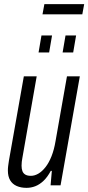

<svg xmlns="http://www.w3.org/2000/svg" viewBox="-20 -894 426 926"><path d="M108 12Q81 12 60.5 3Q40 -6 29 -24.5Q18 -43 18 -72Q18 -83 19.5 -94.5Q21 -106 23 -119L95 -526H157L88 -133Q86 -123 85 -113.5Q84 -104 84 -95Q84 -80 88 -69Q92 -58 102 -52Q112 -46 129 -46Q147 -46 165 -56.5Q183 -67 199.5 -88Q216 -109 228.5 -140.5Q241 -172 248 -214L303 -526H365L272 0H224L230 -70H225Q209 -40 190 -22Q171 -4 150.5 4Q130 12 108 12ZM166 -641 180 -723H231L217 -641ZM282 -641 296 -723H347L333 -641ZM185 -825 194 -874H386L377 -825Z"/></svg>

Font: Archivo ExtraCondensed Light
Style: Italic
Weight: 300
Width: 2
Italic angle: -10°
Designer: Hector Gatti
Foundry: Omnibus-Type
Version: Version 2.001